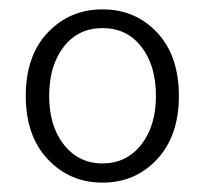

<svg xmlns="http://www.w3.org/2000/svg" viewBox="-20 -828 440 410"><path d="M35 -623Q35 -709 82 -758.5Q129 -808 199 -808Q269 -808 315.5 -758.5Q362 -709 362 -623Q362 -538 315.5 -488Q269 -438 199 -438Q129 -438 82 -488Q35 -538 35 -623ZM313 -623Q313 -688 282 -728Q251 -768 199 -768Q147 -768 116 -728Q85 -688 85 -623Q85 -559 116.5 -519Q148 -479 199 -479Q250 -479 281.5 -519Q313 -559 313 -623Z"/></svg>

Font: Noto Sans Korean Light
Style: Regular
Weight: 300
Designer: Ryoko NISHIZUKA  (kana & ideographs); Paul D. Hunt (Latin, Greek & Cyrillic); Wenlong ZHANG  (bopomofo); Sandoll Communi
Foundry: Adobe Systems Incorporated
Version: Version 1.000;PS 1;hotconv 1.0.78;makeotf.lib2.5.61930